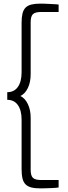

<svg xmlns="http://www.w3.org/2000/svg" viewBox="-20 -888 373 1058"><path d="M20 -380Q58 -380 78.5 -409Q99 -438 99 -490V-763Q99 -793 104 -813.5Q109 -834 121 -846Q133 -858 153 -863Q173 -868 203 -868Q213 -868 228.5 -867.5Q244 -867 259.5 -866Q275 -865 287.5 -864.5Q300 -864 303 -863V-822H207Q174 -822 161.5 -810Q149 -798 149 -766V-480Q149 -435 133.5 -403Q118 -371 92 -359Q118 -347 133.5 -314.5Q149 -282 149 -239V48Q149 80 161.5 92Q174 104 207 104H303V145Q300 146 287.5 147Q275 148 259.5 148.5Q244 149 228.5 149.5Q213 150 203 150Q173 150 153 145Q133 140 121 128Q109 116 104 95.5Q99 75 99 44V-229Q99 -280 78.5 -309Q58 -338 20 -338Z"/></svg>

Font: Encode Sans Compressed
Style: Light
Weight: 300
Designer: Pablo Impallari, Andres Torresi
Foundry: Pablo Impallari, Andres Torresi
Version: Version 1.000; ttfautohint (v1.00) -l 8 -r 50 -G 200 -x 14 -